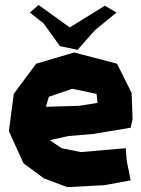

<svg xmlns="http://www.w3.org/2000/svg" viewBox="-20 -731 567 770"><path d="M99.6 -680.7 154.3 -637.7 220.7 -545.9 291 -531.2 361.3 -610.4 447.3 -680.7 400.4 -708 259.8 -621.1 134.8 -710.9ZM371.1 -318.4 296.9 -306.6 164.1 -302.7 175.8 -342.8 269.5 -375 367.2 -354.5ZM503.9 -218.8 511.7 -253.9 507.8 -358.4 449.2 -475.6 277.3 -520.5 125 -475.6 35.2 -354.5 15.6 -205.1 74.2 -76.2 156.2 -15.6 250 19.5 398.4 11.7 503.9 -7.8 488.3 -85.9 484.4 -136.7 304.7 -121.1 226.6 -136.7 179.7 -168.9 253.9 -185.5 351.6 -193.4Z"/></svg>

Font: MaokenAssortedSans-TC
Style: Regular
Weight: 500
Version: Version 0.83